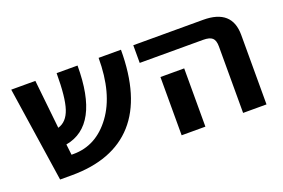

<svg xmlns="http://www.w3.org/2000/svg" viewBox="-75 -753 1454 986"><g transform="rotate(-20 652.0 -260.0)"><path d="M112.3 0 34.2 -519.5H166L194.3 -252.9Q242.2 -266.6 262.2 -326.7Q282.2 -386.7 282.2 -519.5H396.5Q396.5 -192.4 204.1 -158.2L210.9 -99.6H221.7Q346.7 -99.6 429.2 -211.9Q511.7 -324.2 511.7 -519.5H633.8Q633.8 -259.8 517.6 -129.9Q401.4 0 175.8 0Z M906.2 -318.4V-129.9V0H776.4V-129.9V-318.4ZM701.2 -422.9V-519.5H1083Q1240.2 -519.5 1240.2 -379.9V0H1112.3V-363.3Q1112.3 -396.5 1097.7 -409.7Q1083 -422.9 1047.9 -422.9Z"/></g></svg>

Font: Mgen+ 1c bold
Style: Bold
Weight: 700
Designer: [Source Han Sans]
Ryoko NISHIZUKA  (kana & ideographs); Paul D. Hunt (Latin, Greek & Cyrillic); Wenlong ZHANG  (bopomofo
Version: Version 1.059.20150602